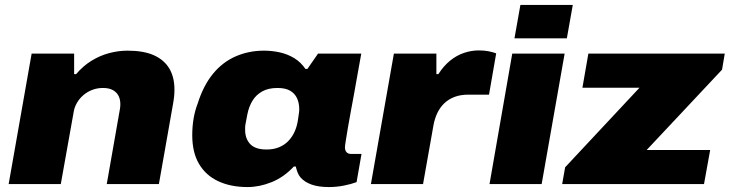

<svg xmlns="http://www.w3.org/2000/svg" viewBox="-20 -745 2953 777"><path d="M15 0 108 -528H280V-445H288Q316 -478 350 -499Q384 -520 421.5 -530Q459 -540 496 -540Q561 -540 602.5 -521.5Q644 -503 665 -468Q686 -433 686 -382Q686 -368 684.5 -353.5Q683 -339 680 -323L623 0H412L465 -302Q466 -307 466.5 -312.5Q467 -318 467 -323Q467 -343 459.5 -357.5Q452 -372 436.5 -380.5Q421 -389 397 -389Q374 -389 354 -381.5Q334 -374 318 -360.5Q302 -347 291.5 -329Q281 -311 278 -291L226 0Z M982 12Q914 12 863.5 -11.5Q813 -35 785.5 -81.5Q758 -128 758 -198Q758 -233 763.5 -265.5Q769 -298 780 -326Q803 -399 842 -446.5Q881 -494 934 -517Q987 -540 1048 -540Q1081 -540 1112.5 -533Q1144 -526 1171 -509.5Q1198 -493 1216 -466H1224L1267 -528H1442L1421 -411Q1418 -393 1412.5 -363Q1407 -333 1400.5 -298.5Q1394 -264 1388.5 -231.5Q1383 -199 1379.5 -177Q1376 -155 1376 -149Q1376 -136 1382.5 -129Q1389 -122 1401 -122H1443L1423 -8Q1402 0 1372 6Q1342 12 1311 12Q1269 12 1241 2Q1213 -8 1197 -26Q1189 -35 1184.5 -46.5Q1180 -58 1177 -71H1169Q1129 -28 1079.5 -8Q1030 12 982 12ZM1059 -140Q1087 -140 1109 -149Q1131 -158 1146.5 -174Q1162 -190 1171.5 -210.5Q1181 -231 1185 -255Q1187 -270 1188.5 -278.5Q1190 -287 1190.5 -293Q1191 -299 1191 -303Q1191 -328 1182 -347.5Q1173 -367 1154 -378Q1135 -389 1103 -389Q1066 -389 1041 -375Q1016 -361 1001.5 -337Q987 -313 981 -282Q977 -260 974.5 -248Q972 -236 972 -229.5Q972 -223 972 -219Q972 -184 992.5 -162Q1013 -140 1059 -140Z M1481 0 1574 -528H1746V-445H1754Q1775 -478 1801.5 -499.5Q1828 -521 1858 -531Q1888 -541 1917 -541Q1940 -541 1957.5 -537.5Q1975 -534 1988 -529L1959 -362H1876Q1844 -362 1820 -353Q1796 -344 1778.5 -327.5Q1761 -311 1750 -288Q1739 -265 1734 -237L1692 0Z M2062 -590 2086 -725H2298L2274 -590ZM1961 0 2053 -528H2265L2172 0Z M2255 0 2267 -68 2568 -390H2337L2361 -528H2913L2902 -463L2597 -138H2854L2829 0Z"/></svg>

Font: Archivo SemiExpanded Black
Style: Italic
Weight: 900
Width: 6
Italic angle: -10°
Designer: Hector Gatti
Foundry: Omnibus-Type
Version: Version 2.001